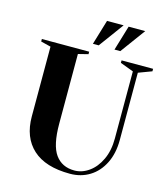

<svg xmlns="http://www.w3.org/2000/svg" viewBox="-131 -1001 972 1117"><g transform="rotate(15 355.0 -442.5)"><path d="M95 -250V-670L35 -685V-700H320V-685L260 -670V-250Q260 -121 300 -65.5Q340 -10 415 -10Q461 -10 502.5 -39.5Q544 -69 569.5 -123.5Q595 -178 595 -250V-655L515 -685V-700H705V-685L625 -655V-250Q625 -169 595 -109Q565 -49 513 -17Q461 15 395 15Q247 15 171 -54.5Q95 -124 95 -250ZM329 -750 374 -900H474L364 -750ZM459 -750 504 -900H604L494 -750Z"/></g></svg>

Font: Yeseva One
Style: Regular
Weight: 400
Designer: Jovanny Lemonad
Foundry: Jovanny Lemonad
Version: Version 2.000